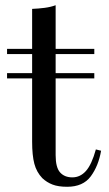

<svg xmlns="http://www.w3.org/2000/svg" viewBox="-20 -701 416 735"><path d="M341 -421V-401H7V-421ZM193 -681V-514H341V-494H193V-107Q193 -60 210 -41Q227 -22 257 -22Q287 -22 309 -46.5Q331 -71 347 -129L367 -124Q357 -66 327.5 -26Q298 14 237 14Q203 14 181 5.5Q159 -3 142 -19Q120 -42 111.5 -74Q103 -106 103 -159V-494H7V-514H103V-667Q128 -668 151 -671Q174 -674 193 -681Z"/></svg>

Font: Playfair Display
Style: Regular
Weight: 400
Designer: Claus Eggers Sørensen
Foundry: Claus Eggers Sørensen
Version: Version 1.203